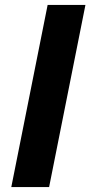

<svg xmlns="http://www.w3.org/2000/svg" viewBox="-20 -762 368 782"><path d="M328 -742 180 0H26L174 -742Z"/></svg>

Font: Gontserrat SemiBold
Style: Italic
Weight: 600
Italic angle: -11.3°
Designer: Julieta Ulanovsky
Foundry: Julieta Ulanovsky
Version: Version 6.001